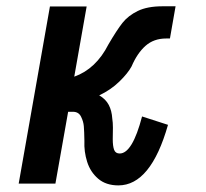

<svg xmlns="http://www.w3.org/2000/svg" viewBox="-20 -570 640 596"><path d="M242 -132.5Q241.5 -163 240.2 -178Q239 -193 231.5 -208Q224 -223 206.5 -223H191.5L152 0H38L135 -550H249L210.5 -332Q278 -356 316.5 -432Q342.5 -476.5 360.2 -499Q378 -521.5 407.8 -536Q437.5 -550.5 485 -550.5H525L507.5 -450.5H495.5Q457.5 -450.5 431.8 -427.8Q406 -405 388.5 -364Q377 -342.5 350.5 -316.8Q324 -291 288 -274Q308 -262.5 317.5 -244.5Q327 -226.5 328.5 -202Q330.5 -190 330.5 -173.5L330 -138Q330 -116.5 334.2 -105Q338.5 -93.5 351.5 -93.5Q391 -93.5 421 -208.5L501.5 -182.5Q448 5.5 347.5 5.5Q309 5.5 284.8 -15.2Q260.5 -36 250.5 -67.8Q240.5 -99.5 242 -132.5Z"/></svg>

Font: JuliaMono
Style: Bold Italic
Weight: 700
Italic angle: -9°
Monospace: yes
Designer: cormullion
Foundry: corm
Version: Version 0.057; ttfautohint (v1.8.4)